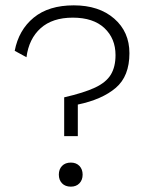

<svg xmlns="http://www.w3.org/2000/svg" viewBox="-20 -690 550 718"><path d="M256 -670Q350 -670 407 -620.5Q464 -571 464 -491Q464 -405 413 -361.5Q362 -318 271 -299V-181H220V-326Q294 -343 335.5 -362.5Q377 -382 394.5 -411Q412 -440 412 -484Q412 -546 370.5 -585Q329 -624 252 -624Q176 -624 132 -584.5Q88 -545 79 -476L35 -500Q50 -578 106 -624Q162 -670 256 -670ZM245 -82Q265 -82 277 -69.5Q289 -57 289 -37Q289 -17 277 -4.5Q265 8 245 8Q224 8 212 -4.5Q200 -17 200 -37Q200 -57 212 -69.5Q224 -82 245 -82Z"/></svg>

Font: Work Sans Light
Style: Regular
Weight: 300
Designer: Wei Huang
Foundry: Wei Huang
Version: Version 2.012; ttfautohint (v1.8.3)